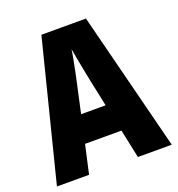

<svg xmlns="http://www.w3.org/2000/svg" viewBox="-130 -821 859 927"><g transform="rotate(-20 300.0 -357.0)"><path d="M5 0 185 -714H414L595 0H421L390 -147H203L170 0ZM264 -425 234 -288H360L331 -425Q326 -451 319.5 -483Q313 -515 307.5 -546Q302 -577 298 -599Q295 -577 289 -546Q283 -515 276.5 -483Q270 -451 264 -425Z"/></g></svg>

Font: Noto Sans Mono Black
Style: Regular
Weight: 900
Designer: Monotype Design Team
Foundry: Monotype Imaging Inc.
Version: Version 2.014